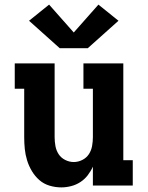

<svg xmlns="http://www.w3.org/2000/svg" viewBox="-20 -805 640 833"><path d="M246 8Q220 8 195 0.5Q170 -7 151 -23.5Q132 -40 118.5 -62.5Q105 -85 97.5 -109.5Q90 -134 87.5 -159Q85 -184 85 -210V-420H44V-530H217V-210Q217 -191 220.5 -171.5Q224 -152 234.5 -136Q245 -120 263 -111Q281 -102 300 -102Q319 -102 337 -111Q355 -120 365.5 -136Q376 -152 379.5 -171.5Q383 -191 383 -210V-420H342V-530H515V-110H556V0H383V-82Q374 -62 360.5 -44.5Q347 -27 328.5 -15Q310 -3 288.5 2.5Q267 8 246 8ZM239 -596 220 -613 106 -715 193 -785 300 -664 407 -785 494 -715 361 -596Z"/></svg>

Font: Iosevka Slab XBdEx
Style: Regular
Weight: 800
Width: 7
Monospace: yes
Designer: Belleve Invis
Foundry: Belleve Invis
Version: Version 11.1.0; ttfautohint (v1.8.3)